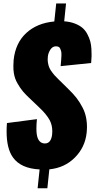

<svg xmlns="http://www.w3.org/2000/svg" viewBox="-20 -941 535 1079"><path d="M191.4 117.2H246.1L257.3 10.7C314.9 4.9 362.8 -17.3 400.9 -55.7C439 -94.1 460.9 -140.1 466.8 -193.8C468.1 -205.9 468.8 -217.4 468.8 -228.5C468.8 -243.5 467.6 -257.8 465.3 -271.5C461.4 -295.6 454.3 -317.4 443.8 -336.9C433.4 -357.1 422 -375.1 409.7 -390.9C397.3 -406.7 382.2 -423.2 364.3 -440.4L318.8 -485.4C317.5 -486.7 315.3 -488.8 312 -491.7C301.9 -501.5 293.5 -510.2 286.6 -517.8C279.8 -525.5 272.8 -534.7 265.6 -545.4C258.5 -556.2 253.6 -568 251 -581.1C249 -589.2 248 -597.8 248 -606.9C248 -612.5 248.4 -618 249 -623.5C250.3 -636.6 255 -649.3 262.9 -661.9C270.9 -674.4 281.2 -680.7 293.9 -680.7C300.1 -680.7 305.3 -679.7 309.3 -677.7C313.4 -675.8 316.6 -672.2 318.8 -667C321.1 -661.8 322.8 -656.7 324 -651.6C325.1 -646.6 325.5 -639 325.2 -628.9C324.9 -618.8 324.4 -609.9 323.7 -602.3C323.1 -594.6 322.1 -583.7 320.8 -569.3L492.2 -586.9C493.5 -601.2 494.3 -613.9 494.6 -625V-633.3C494.6 -642.7 494.3 -653.6 493.7 -666C492.7 -682.3 490.5 -696.7 487.1 -709.2C483.6 -721.8 478.3 -735 470.9 -749C463.6 -763 454.5 -774.7 443.6 -784.2C432.7 -793.6 418.5 -801.8 400.9 -808.6C383.3 -815.4 363.3 -819.7 340.8 -821.3L351.1 -921.4H295.9L285.2 -820.3C220.7 -814.5 168.2 -792.9 127.7 -755.6C87.2 -718.3 63.5 -667.8 56.6 -604C55.7 -592.6 55.2 -581.7 55.2 -571.3C54.9 -557.3 55.7 -544.1 57.6 -531.7C60.9 -509.9 67.7 -490.2 78.1 -472.7C88.2 -454.8 98.6 -439.5 109.1 -427C119.7 -414.5 133.5 -400.4 150.4 -384.8L199.2 -338.4C227.9 -311.4 248 -286.8 259.8 -264.6C268.9 -247.1 273.6 -226.9 273.9 -204.1C273.9 -197.9 273.6 -191.4 272.9 -184.6C268.7 -151.4 255.2 -134.8 232.4 -134.8C213.5 -134.8 200 -144.9 191.9 -165C187 -177.4 184.6 -195.3 184.6 -218.8C184.6 -234 185.5 -251.6 187.5 -271.5L19 -249.5C17.7 -232.9 17.1 -217.1 17.1 -202.1C17.1 -137.7 29.1 -88.9 53.2 -55.7C82.8 -14.6 132.6 7.6 202.6 11.2Z"/></svg>

Font: Oswald
Style: Heavy
Weight: 800
Designer: Vernon Adams
Foundry: Vernon Adams
Version: 3.0; ttfautohint (v0.95.6-bc232) -l 8 -r 50 -G 200 -x 0 -w "